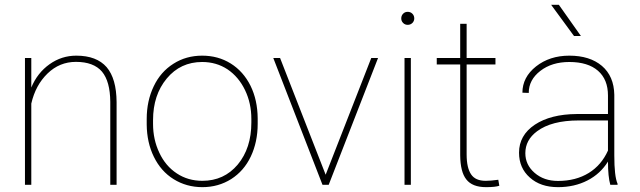

<svg xmlns="http://www.w3.org/2000/svg" viewBox="-20 -770 2665 800"><path d="M110.4 -528.3C110.4 -528.3 84 -528.3 84 -528.3C84 -528.3 84 0 84 0C84 0 110.4 0 110.4 0C110.4 0 110.4 -338.4 110.4 -338.4C110.4 -338.4 110.4 -338.4 110.4 -338.4C122.1 -389.6 144.5 -431.2 178.2 -463.9C211.4 -496.1 251 -512.2 296.4 -512.2C296.4 -512.2 296.4 -512.2 296.4 -512.2C345.7 -512.2 381.8 -498.5 404.8 -471.7C427.7 -444.3 439 -402.3 439.5 -345.7C439.5 -345.7 439.5 0 439.5 0C439.5 0 465.8 0 465.8 0C465.8 0 465.8 -344.7 465.8 -344.7C465.8 -344.7 465.8 -344.7 465.8 -344.7C465.3 -409.7 451.7 -458 424.3 -490.2C396.5 -522 354.5 -538.1 297.9 -538.1C297.9 -538.1 297.9 -538.1 297.9 -538.1C257.3 -538.1 220.2 -526.4 186.5 -502.4C152.8 -478.5 127.4 -446.3 110.4 -405.3C110.4 -405.3 110.4 -528.3 110.4 -528.3Z M591.3 -251C591.3 -251 591.3 -251 591.3 -251C591.8 -201.2 601.6 -156.2 621.1 -116.7C640.6 -76.7 668 -45.4 703.6 -23.4C738.8 -1.5 778.8 9.8 823.2 9.8C867.7 9.8 907.7 -1.5 943.4 -23.9C978.5 -46.4 1005.9 -77.6 1024.9 -117.7C1043.9 -157.7 1053.7 -203.1 1053.7 -253.9C1053.7 -253.9 1053.7 -277.3 1053.7 -277.3C1053.7 -277.3 1053.7 -277.3 1053.7 -277.3C1053.2 -327.6 1043.5 -372.6 1023.9 -412.6C1003.9 -452.6 976.6 -483.4 941.4 -505.4C906.2 -527.3 866.7 -538.1 822.3 -538.1C822.3 -538.1 822.3 -538.1 822.3 -538.1C777.8 -538.1 737.8 -526.9 702.6 -504.4C667 -481.9 639.6 -450.7 620.6 -410.6C601.1 -370.1 591.3 -324.7 591.3 -274.4C591.3 -274.4 591.3 -251 591.3 -251ZM617.7 -269.5C617.7 -269.5 617.7 -269.5 617.7 -269.5C617.7 -339.4 636.7 -397 674.8 -442.9C712.9 -488.8 762.2 -511.7 822.3 -511.7C822.3 -511.7 822.3 -511.7 822.3 -511.7C861.8 -511.7 897 -501.5 928.2 -481C959 -460 983.4 -431.2 1001 -394.5C1018.6 -357.9 1027.3 -317.9 1027.3 -274.4C1027.3 -274.4 1027.3 -259.3 1027.3 -259.3C1027.3 -259.3 1027.3 -259.3 1027.3 -259.3C1027.3 -188 1008.3 -129.9 970.7 -84.5C932.6 -39.1 883.3 -16.6 823.2 -16.6C823.2 -16.6 823.2 -16.6 823.2 -16.6C783.2 -16.6 747.6 -26.9 716.8 -47.4C685.5 -67.9 661.1 -96.7 644 -133.3C626.5 -169.9 617.7 -210 617.7 -253.9C617.7 -253.9 617.7 -269.5 617.7 -269.5Z M1147 -528.3C1147 -528.3 1118.7 -528.3 1118.7 -528.3C1118.7 -528.3 1323.7 0 1323.7 0C1323.7 0 1349.6 0 1349.6 0C1349.6 0 1555.2 -528.3 1555.2 -528.3C1555.2 -528.3 1526.9 -528.3 1526.9 -528.3C1526.9 -528.3 1336.9 -42 1336.9 -42C1336.9 -42 1147 -528.3 1147 -528.3Z M1691.9 -528.3C1691.9 -528.3 1665.5 -528.3 1665.5 -528.3C1665.5 -528.3 1665.5 0 1665.5 0C1665.5 0 1691.9 0 1691.9 0C1691.9 0 1691.9 -528.3 1691.9 -528.3ZM1651.9 -693.4C1651.9 -686 1654.3 -679.7 1659.7 -674.3C1665 -668.9 1671.4 -666.5 1678.7 -666.5C1686 -666.5 1692.9 -668.9 1698.2 -674.3C1703.6 -679.7 1706.1 -686 1706.1 -693.4C1706.1 -700.7 1703.6 -707.5 1698.2 -712.9C1692.9 -718.3 1686 -720.7 1678.7 -720.7C1671.4 -720.7 1665 -718.3 1659.7 -712.9C1654.3 -707.5 1651.9 -700.7 1651.9 -693.4C1651.9 -693.4 1651.9 -693.4 1651.9 -693.4Z M1897.5 -670.9C1897.5 -670.9 1897.5 -528.3 1897.5 -528.3C1897.5 -528.3 1799.8 -528.3 1799.8 -528.3C1799.8 -528.3 1799.8 -501.5 1799.8 -501.5C1799.8 -501.5 1897.5 -501.5 1897.5 -501.5C1897.5 -501.5 1897.5 -123 1897.5 -123C1897.5 -123 1897.5 -123 1897.5 -123C1897.9 -77.1 1906.2 -43.5 1922.9 -22.5C1939.5 -1 1966.8 9.8 2005.4 9.8C2005.4 9.8 2005.4 9.8 2005.4 9.8C2031.2 9.8 2049.8 7.8 2060.5 3.9C2060.5 3.9 2056.2 -21 2056.2 -21C2056.2 -21 2056.2 -21 2056.2 -21C2035.6 -18.1 2018.1 -16.6 2003.9 -16.6C2003.9 -16.6 2003.9 -16.6 2003.9 -16.6C1975.1 -16.6 1955.1 -25.4 1942.9 -43.5C1930.7 -61.5 1924.3 -88.9 1924.3 -126.5C1924.3 -126.5 1924.3 -501.5 1924.3 -501.5C1924.3 -501.5 2044.4 -501.5 2044.4 -501.5C2044.4 -501.5 2044.4 -528.3 2044.4 -528.3C2044.4 -528.3 1924.3 -528.3 1924.3 -528.3C1924.3 -528.3 1924.3 -670.9 1924.3 -670.9C1924.3 -670.9 1897.5 -670.9 1897.5 -670.9Z M2553.2 0C2553.2 0 2553.2 -4.4 2553.2 -4.4C2553.2 -4.4 2553.2 -4.4 2553.2 -4.4C2543.9 -25.4 2539.6 -64.5 2539.6 -122.6C2539.6 -122.6 2539.6 -375 2539.6 -375C2539.6 -375 2539.6 -375 2539.6 -375C2538.6 -426.8 2521.5 -466.8 2487.8 -495.6C2454.1 -523.9 2409.2 -538.1 2352.1 -538.1C2352.1 -538.1 2352.1 -538.1 2352.1 -538.1C2297.4 -538.1 2251 -522.9 2213.4 -493.2C2175.8 -463.4 2156.7 -426.8 2156.7 -383.8C2156.7 -383.8 2183.1 -382.8 2183.1 -382.8C2183.1 -382.8 2183.1 -382.8 2183.1 -382.8C2183.1 -419.4 2199.2 -449.7 2231.4 -474.6C2263.7 -499.5 2303.7 -511.7 2352.1 -511.7C2352.1 -511.7 2352.1 -511.7 2352.1 -511.7C2403.8 -511.7 2443.8 -499.5 2471.7 -475.1C2499.5 -450.7 2513.2 -416.5 2513.2 -372.1C2513.2 -372.1 2513.2 -294.9 2513.2 -294.9C2513.2 -294.9 2382.8 -294.9 2382.8 -294.9C2382.8 -294.9 2382.8 -294.9 2382.8 -294.9C2310.1 -294.4 2252 -279.3 2208.5 -250.5C2164.6 -221.2 2142.6 -182.1 2142.6 -133.8C2142.6 -133.8 2142.6 -133.8 2142.6 -133.8C2142.6 -91.3 2157.7 -56.6 2187.5 -30.3C2217.3 -3.4 2256.3 9.8 2305.2 9.8C2305.2 9.8 2305.2 9.8 2305.2 9.8C2350.6 9.8 2391.6 0.5 2427.7 -18.1C2463.9 -36.6 2492.2 -63 2513.2 -96.7C2513.2 -96.7 2513.2 -96.7 2513.2 -96.7C2513.2 -54.7 2516.6 -22.5 2522.9 0C2522.9 0 2553.2 0 2553.2 0ZM2305.2 -16.1C2265.6 -16.1 2233.4 -27.3 2207.5 -49.8C2181.6 -72.3 2168.9 -99.6 2168.9 -131.8C2168.9 -131.8 2168.9 -131.8 2168.9 -131.8C2168.9 -168.5 2185.1 -198.7 2217.8 -223.1C2217.8 -223.1 2217.8 -223.1 2217.8 -223.1C2257.8 -252.9 2315.4 -268.1 2391.1 -268.1C2391.1 -268.1 2513.2 -268.1 2513.2 -268.1C2513.2 -268.1 2513.2 -142.6 2513.2 -142.6C2513.2 -142.6 2513.2 -142.6 2513.2 -142.6C2495.1 -102.5 2468.8 -71.3 2433.1 -49.3C2397.5 -27.3 2354.5 -16.1 2305.2 -16.1C2305.2 -16.1 2305.2 -16.1 2305.2 -16.1ZM2308.6 -750C2308.6 -750 2276.4 -750 2276.4 -750C2276.4 -750 2371.6 -620.1 2371.6 -620.1C2371.6 -620.1 2400.4 -620.1 2400.4 -620.1C2400.4 -620.1 2308.6 -750 2308.6 -750Z"/></svg>

Font: WOX
Style: Regular
Weight: 500
Designer: Google
Foundry: ""
Version: ""